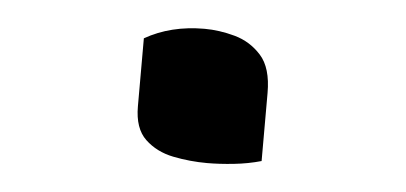

<svg xmlns="http://www.w3.org/2000/svg" viewBox="-30 -253 660 312"><g transform="rotate(5 300.0 -97.5)"><path d="M404 0Q383 6 359.5 8.5Q336 11 316 11Q288 11 260.5 5.5Q233 0 214.5 -17.5Q196 -35 196 -71V-182Q238 -206 293 -206Q317 -206 342.5 -199Q368 -192 386 -172Q404 -152 404 -111Z"/></g></svg>

Font: Recursive Mn Csl St XBd
Style: Regular
Weight: 800
Monospace: yes
Version: Version 1.079;hotconv 1.0.112;makeotfexe 2.5.65598; ttfautoh